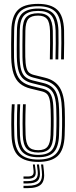

<svg xmlns="http://www.w3.org/2000/svg" viewBox="-20 -827 391 989"><path d="M176.9 7Q110 7 75.9 -23.1Q41.8 -53.3 39.3 -129.8Q38.4 -156.5 38.2 -184.1Q38 -211.7 38.7 -238.6Q39.4 -265.5 40.9 -289.9H55.4Q54 -264.8 53.2 -240Q52.5 -215.1 52.7 -188.2Q52.8 -161.3 53.8 -130.2Q56.1 -61 85.9 -33Q115.6 -5.1 176.9 -5.1Q237.9 -5.1 267.1 -33.5Q296.4 -62 298.5 -130.2Q299.4 -153.9 299.7 -173.2Q300 -192.6 299.9 -213.9Q299.8 -235.2 298.9 -264.5Q297 -335.7 275.2 -368.7Q253.5 -401.7 208.5 -412.9L151.9 -427.3Q133.3 -432 121.2 -441.4Q109.1 -450.9 102.9 -472.2Q96.6 -493.5 95.7 -533.2Q95.1 -558.5 95.5 -596.6Q95.9 -634.7 96.3 -669.8Q97.1 -720 116 -739.4Q134.9 -758.7 176.3 -758.7Q215.7 -758.7 233 -738.4Q250.3 -718.2 252 -668.8Q252.8 -645.3 252.5 -604.7Q252.3 -564.1 251.3 -520.9H236.8Q237.8 -565.1 238 -605.2Q238.3 -645.2 237.6 -668.1Q236.2 -713.1 221.8 -729.9Q207.5 -746.6 176.3 -746.6Q140.4 -746.6 125.9 -729.3Q111.5 -711.9 110.7 -668.9Q110.4 -628.6 109.9 -594.2Q109.5 -559.8 110.2 -533.6Q111.1 -498.2 115.7 -479.6Q120.3 -460.9 130 -452.8Q139.7 -444.6 155.4 -440.8L211.9 -426.8Q263.5 -414.2 287.3 -376.5Q311.2 -338.8 313.4 -265.2Q314.1 -241.6 314.3 -221.8Q314.5 -202.1 314.3 -180.5Q314.1 -159 313 -129.6Q310.3 -54.3 277.2 -23.6Q244.1 7 176.9 7ZM176.9 -17.1Q123.1 -17.1 96.8 -42.2Q70.4 -67.2 68.3 -130.7Q67.4 -158.7 67.3 -186.3Q67.2 -214 67.8 -240.3Q68.4 -266.6 69.6 -289.9H84Q82.9 -267 82.2 -243.1Q81.5 -219.3 81.7 -191.9Q81.8 -164.6 82.8 -130.8Q84.7 -75.1 106.7 -52.2Q128.7 -29.2 176.9 -29.2Q225 -29.2 246.3 -52.7Q267.6 -76.2 269.5 -131Q270.5 -156.2 270.7 -175.5Q271 -194.7 270.9 -215Q270.8 -235.3 269.9 -263.4Q268.9 -305.1 261.4 -329.6Q253.8 -354.2 239.1 -366.6Q224.4 -379.1 201.8 -384.6L144.6 -398.8Q118.3 -405.3 101.5 -419.3Q84.7 -433.3 76.3 -460.3Q67.9 -487.4 66.7 -532.4Q66.4 -549.7 66.3 -574.6Q66.3 -599.5 66.6 -625.3Q67 -651.1 67.3 -670.5Q68.4 -733.9 95 -758.4Q121.7 -782.9 176.3 -782.9Q230.4 -782.9 254.7 -757Q279 -731.1 281 -669.8Q281.8 -646.6 281.5 -605.2Q281.3 -563.8 280.2 -520.9H265.8Q266.8 -561.6 267.1 -603.4Q267.3 -645.1 266.5 -669.4Q264.6 -724.6 243.9 -747.7Q223.3 -770.8 176.3 -770.8Q127.7 -770.8 105.3 -748.8Q82.8 -726.7 81.8 -670.2Q81.4 -637.9 80.9 -599.1Q80.5 -560.3 81.2 -532.8Q82.2 -490.6 89.4 -466.3Q96.6 -442 111.1 -430.2Q125.6 -418.4 148.1 -412.8L205.1 -398.8Q246 -388.9 264.3 -359Q282.6 -329 284.4 -264.1Q285.1 -239.7 285.3 -219.6Q285.5 -199.5 285.2 -178.7Q285 -157.9 284 -130.7Q282 -70.1 257.3 -43.6Q232.6 -17.1 176.9 -17.1ZM176.9 -41.3Q135.8 -41.3 117.4 -61.5Q98.9 -81.7 97.3 -131.7Q96.4 -161.9 96.3 -188.5Q96.2 -215 96.8 -239.9Q97.3 -264.8 98.4 -289.9H112.6Q111.6 -262.4 111 -238.2Q110.4 -213.9 110.6 -188.5Q110.8 -163.1 111.8 -132.1Q113.1 -89.8 127.5 -71.6Q141.9 -53.4 176.9 -53.4Q210.2 -53.4 224.7 -71.3Q239.2 -89.1 240.6 -132.5Q241.5 -159 241.7 -177.9Q242 -196.8 241.9 -216.1Q241.8 -235.3 240.9 -262.6Q240 -298.8 234.8 -317.8Q229.6 -336.7 219.9 -344.9Q210.1 -353.1 194.9 -356.6L137.3 -370.6Q104.3 -378.7 82.6 -396.8Q60.9 -414.9 49.9 -447.4Q39 -480 37.7 -531.4Q36.9 -561.6 37.4 -599.2Q37.9 -636.9 38.5 -671.6Q40 -741.8 71 -774.4Q101.9 -807 176.3 -807Q242.6 -807 275 -776.5Q307.5 -746.1 310 -670.8Q310.6 -648.6 310.4 -605.7Q310.3 -562.7 309.2 -520.9H294.7Q295.9 -563.7 296.1 -605.4Q296.3 -647 295.5 -670.2Q293.4 -738.6 264.9 -766.8Q236.4 -794.9 176.3 -794.9Q111.2 -794.9 82.8 -766.4Q54.4 -737.9 53 -670.9Q52.4 -632.1 51.9 -597.4Q51.5 -562.8 52.2 -531.8Q53.5 -483.7 63.2 -454Q72.8 -424.3 92.1 -408.2Q111.4 -392.1 141.1 -384.7L198.4 -370.5Q216.8 -366.2 229 -356.3Q241.3 -346.4 247.8 -324.8Q254.4 -303.1 255.4 -263Q256.1 -237 256.3 -217.7Q256.5 -198.4 256.2 -178.9Q256 -159.4 255 -132Q253.3 -82.8 235.5 -62Q217.6 -41.3 176.9 -41.3ZM191.5 20H202.4L206.4 55.4Q211.8 101.9 192.3 122Q172.8 142.1 122.6 142.1H101V130H122.6Q166.4 130 183.3 112.6Q200.2 95.3 195.5 55.4ZM149.3 20H159.4L163.4 51.3Q166.5 74.1 157.1 83.9Q147.7 93.8 122.6 93.8H101V82.1H122.6Q141 82.1 147.9 75Q154.8 67.8 152.9 51.3ZM170 20H180.9L184.9 53.4Q189.3 88 174.8 103Q160.3 117.9 122.6 117.9H101V105.9H122.6Q153.6 105.9 165.5 93.6Q177.4 81.4 174 53.4Z"/></svg>

Font: Big Shoulders Inline Display SC Thin
Style: Regular
Weight: 100
Designer: Patric King
Foundry: XO Type Co
Version: Version 2.002